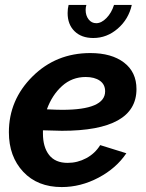

<svg xmlns="http://www.w3.org/2000/svg" viewBox="-20 -748 591 778"><path d="M358 -594Q310 -594 282 -621.5Q254 -649 254 -695Q254 -713 258 -728H330Q327 -718 327 -708Q327 -685 339 -669.5Q351 -654 370 -654Q391 -654 411.5 -675Q432 -696 442 -728H514Q501 -670 457 -632Q413 -594 358 -594ZM231 -218Q210 -218 154 -220V-207Q154 -152 179 -120Q204 -88 254 -88Q294 -88 329.5 -107Q365 -126 386 -160L492 -127Q451 -66 379 -28Q307 10 230 10Q132 10 74 -52Q16 -114 16 -212Q16 -343 111.5 -438Q207 -533 346 -533Q432 -533 482.5 -494.5Q533 -456 533 -387Q533 -218 231 -218ZM327 -436Q272 -436 231.5 -399.5Q191 -363 170 -305Q212 -303 232 -303Q406 -303 406 -378Q406 -406 384.5 -421Q363 -436 327 -436Z"/></svg>

Font: Raleway-v4020
Style: Bold Italic
Weight: 700
Italic angle: -12°
Designer: Matt McInerney, Pablo Impallari, Rodrigo Fuenzalida
Foundry: Matt McInerney, Pablo Impallari, Rodrigo Fuenzalida
Version: Version 4.020;PS 004.020;hotconv 1.0.88;makeotf.lib2.5.64775